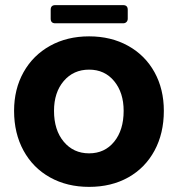

<svg xmlns="http://www.w3.org/2000/svg" viewBox="-20 -718 696 750"><path d="M35 -285Q35 -370 72 -436Q109 -502 175.5 -539Q242 -576 328 -576Q414 -576 480.5 -539Q547 -502 583.5 -436Q620 -370 620 -285Q620 -197 583.5 -129.5Q547 -62 481 -25Q415 12 328 12Q242 12 175.5 -25Q109 -62 72 -129.5Q35 -197 35 -285ZM463 -285Q463 -356 426 -401Q389 -446 328 -446Q267 -446 229 -401.5Q191 -357 191 -285Q191 -210 229 -164.5Q267 -119 328 -119Q389 -119 426 -164.5Q463 -210 463 -285ZM196 -627Q178 -627 178 -645V-680Q178 -698 196 -698H461Q479 -698 479 -680V-645Q479 -637 474 -632Q469 -627 461 -627Z"/></svg>

Font: Open Sauce Two ExtraBold
Style: Regular
Weight: 800
Designer: Alfredo Marco Pradil
Foundry: Creative Sauce Fz LLC
Version: Version 1.477